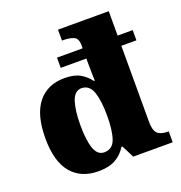

<svg xmlns="http://www.w3.org/2000/svg" viewBox="-137 -878 949 1006"><g transform="rotate(-20 337.5 -375.0)"><path d="M243 10Q146 10 92.5 -54Q39 -118 39 -247Q39 -378 92 -444Q145 -510 240 -510Q295 -510 327.5 -491Q360 -472 381 -443H386Q385 -463 384.5 -490.5Q384 -518 384 -547V-567H241V-624H384V-641Q384 -680 360.5 -689.5Q337 -699 304 -699H296V-760H579V-624H663V-567H579V-143Q579 -96 596.5 -78.5Q614 -61 651 -61H659V0H439L404 -69H398Q376 -32 339 -11Q302 10 243 10ZM305 -73Q351 -73 367.5 -119Q384 -165 384 -250Q384 -331 367.5 -380Q351 -429 306 -430Q267 -429 251 -380Q235 -331 235 -249Q235 -166 251 -119.5Q267 -73 305 -73Z"/></g></svg>

Font: Noto Serif Ethiopic Black
Style: Regular
Weight: 900
Designer: Monotype Design Team
Foundry: Monotype Imaging Inc.
Version: Version 2.102; ttfautohint (v1.8.4.7-5d5b)